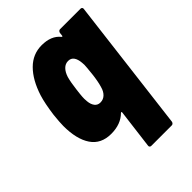

<svg xmlns="http://www.w3.org/2000/svg" viewBox="-205 -628 914 914"><g transform="rotate(-45 252.0 -171.0)"><path d="M356 -517H494Q499 -517 502 -513.5Q505 -510 504 -505L421 171Q420 176 416.5 179.5Q413 183 408 183H270Q265 183 262 179.5Q259 176 260 171L285 -28Q285 -31 283 -31.5Q281 -32 279 -30Q241 8 176 8Q108 8 74.5 -41.5Q41 -91 41 -180Q41 -203 46 -251Q55 -318 68 -360Q93 -438 136.5 -481.5Q180 -525 240 -525Q304 -525 335 -486Q337 -484 339 -484.5Q341 -485 341 -488L343 -505Q344 -510 347.5 -513.5Q351 -517 356 -517ZM313 -258Q318 -306 318 -315L317 -330Q315 -355 305 -369Q295 -383 276 -383Q257 -383 243 -369Q229 -355 221 -330Q213 -301 208 -258Q207 -250 205 -232Q203 -214 203 -201Q203 -190 204 -184Q206 -161 216.5 -147.5Q227 -134 245 -134Q265 -134 279 -147.5Q293 -161 299 -184Q308 -213 313 -258Z"/></g></svg>

Font: Barlow Semi Condensed ExtraBold
Style: Italic
Weight: 800
Width: 4
Italic angle: -7°
Designer: Jeremy Tribby
Foundry: Tribby Type
Version: Version 1.408